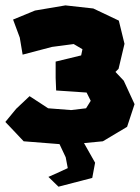

<svg xmlns="http://www.w3.org/2000/svg" viewBox="-30 -535 529 727"><path d="M19.5 -460.9 44.9 -392.6 55.7 -328.1 167 -357.4 249 -368.2 282.2 -348.6 277.3 -325.2 180.7 -301.8V-240.2L182.6 -192.4L297.9 -184.6L313.5 -153.3L295.9 -125L239.3 -118.2L152.3 -125L82 -170.9L31.2 -123L-9.8 -73.2L10.7 -51.8L59.6 0L195.3 10.7L218.8 60.5L226.6 101.6L186.5 120.1L153.3 134.8L191.4 171.9L319.3 138.7L330.1 81.1L288.1 6.8L359.4 0L451.2 -54.7L479.5 -140.6L438.5 -229.5L407.2 -262.7L418.9 -274.4L441.4 -369.1L419.9 -457L323.2 -502.9L217.8 -514.6L102.5 -495.1Z"/></svg>

Font: MaokenAssortedSans-TC
Style: Regular
Weight: 500
Version: Version 0.83